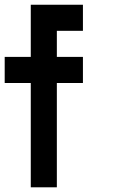

<svg xmlns="http://www.w3.org/2000/svg" viewBox="-20 -798 484 818"><path d="M222.2 -555.6H333.3V-444.4H222.2V0H111.1V-444.4H0V-555.6H111.1V-777.8H333.3V-666.7H222.2Z"/></svg>

Font: Pixeloid Sans
Style: Regular
Weight: 400
Designer: GGBotNet
Foundry: GGBotNet
Version: 0.5